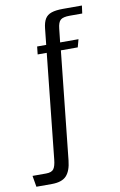

<svg xmlns="http://www.w3.org/2000/svg" viewBox="-160 -672 560 896"><g transform="rotate(-10 119.5 -224.0)"><path d="M-62 174 -71 121H-7Q20 121 29.5 107.5Q39 94 42 63L94 -433H51L55 -470H98L106 -546Q109 -575 119 -591.5Q129 -608 149.5 -615Q170 -622 204 -622H294L289 -585H230Q198 -585 186 -574.5Q174 -564 171 -534L164 -470H251L241 -433H161L107 79Q102 128 80.5 151Q59 174 11 174Z"/></g></svg>

Font: Smooch Sans Thin Medium
Style: Regular
Weight: 500
Version: Version 1.010